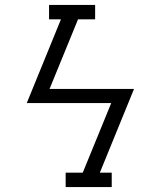

<svg xmlns="http://www.w3.org/2000/svg" viewBox="-20 -755 640 775"><path d="M245 0V-58H314L429 -339H88L226 -677H178V-735Q224 -735 270.5 -735Q317 -735 364 -735V-677H295L180 -396H521L383 -58H431V0Z"/></svg>

Font: Iosevka Curly Slab LtExObl
Style: Regular
Weight: 300
Width: 7
Italic angle: -9°
Monospace: yes
Designer: Belleve Invis
Foundry: Belleve Invis
Version: Version 11.1.0; ttfautohint (v1.8.3)